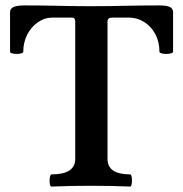

<svg xmlns="http://www.w3.org/2000/svg" viewBox="-20 -686 674 709"><path d="M163.1 -18.1Q163.1 -27.3 165 -34.7Q167 -42 169.9 -42Q257.8 -42 257.8 -99.1V-606.9Q257.8 -621.1 245.1 -621.1H174.8Q145 -621.1 119.9 -603.8Q94.7 -586.4 80.3 -557.6Q65.9 -528.8 65.9 -495.1Q65.9 -491.2 58.6 -489Q51.3 -486.8 41.5 -486.8Q31.7 -486.8 24.4 -489Q17.1 -491.2 17.1 -495.1V-641.1Q17.1 -654.3 30 -660.2Q43 -666 71.8 -666Q132.3 -666 192.9 -664.6Q213.4 -664.1 243.7 -663.6Q273.9 -663.1 314 -663.1Q356.4 -663.1 387.9 -663.6Q419.4 -664.1 440.9 -664.6Q504.4 -666 567.9 -666Q595.2 -666 607.2 -660.2Q619.1 -654.3 619.1 -641.1V-495.1Q619.1 -491.2 611.6 -489Q604 -486.8 594.2 -486.8Q584 -486.8 576.4 -489Q568.8 -491.2 568.8 -495.1Q568.8 -531.2 553.5 -560.1Q538.1 -588.9 512 -605Q485.8 -621.1 456.1 -621.1H394Q385.7 -621.1 381.3 -617.4Q377 -613.8 377 -606.9V-99.1Q377 -42 460.9 -42Q463.9 -42 465.6 -35.4Q467.3 -28.8 467.3 -19.5Q467.3 -10.3 465.6 -3.7Q463.9 2.9 460.9 2.9Q388.7 0 315.4 0Q242.7 0 169.9 2.9Q166.5 2.9 164.8 -3.2Q163.1 -9.3 163.1 -18.1Z"/></svg>

Font: JuniusX
Style: Bold
Weight: 700
Designer: Peter S. Baker
Foundry: Briery Creek Software
Version: Version 1.004